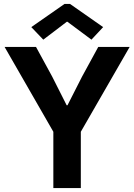

<svg xmlns="http://www.w3.org/2000/svg" viewBox="-20 -959 685 979"><path d="M252 -287.1 3.4 -719.7H163.6L246.1 -568.4L319.8 -422.4H324.2L398.4 -568.4L481 -719.7H641.1L392.1 -287.1V0H252ZM139.6 -820.8 309.1 -939H336.9L505.9 -820.8L446.3 -756.8L323.7 -848.1H320.8L200.7 -756.8Z"/></svg>

Font: Reddit Sans
Style: Bold
Weight: 700
Designer: Stephen Hutchings
Foundry: Reddit
Version: Version 1.013